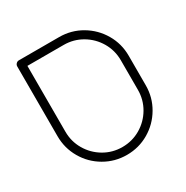

<svg xmlns="http://www.w3.org/2000/svg" viewBox="-128 -627 721 744"><g transform="rotate(-30 232.5 -255.5)"><path d="M35.2 -188.9V-501.1Q35.2 -508.1 40.4 -513.3Q45.6 -518.5 52.6 -518.5H232.6Q286.3 -518.5 331.7 -491.9Q377 -465.2 403.5 -420Q430 -374.8 430 -321.1V-188.9Q430 -135.2 403.3 -89.8Q376.7 -44.4 331.5 -18Q286.3 8.5 232.6 8.5Q178.9 8.5 133.5 -18Q88.1 -44.4 61.7 -89.8Q35.2 -135.2 35.2 -188.9ZM232.6 -26.7Q276.7 -26.7 313.9 -48.5Q351.1 -70.4 373 -107.6Q394.8 -144.8 394.8 -188.9V-321.1Q394.8 -365.2 373 -402.4Q351.1 -439.6 313.9 -461.5Q276.7 -483.3 232.6 -483.3H70.4V-188.9Q70.4 -144.8 92.2 -107.6Q114.1 -70.4 151.3 -48.5Q188.5 -26.7 232.6 -26.7Z"/></g></svg>

Font: 26F Galaxy Hebrew Light
Style: Regular
Weight: 300
Designer: C₂₉H₂₅N₃O₅
Version: Version 1.000